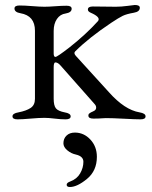

<svg xmlns="http://www.w3.org/2000/svg" viewBox="-20 -475 608 769"><path d="M260 274Q247 274 247 265Q247 257 261 252Q288 242 301 219.5Q314 197 314 173Q314 151 284 144Q265 140 249.5 127Q234 114 234 99Q234 80 246.5 68Q259 56 280 56Q316 56 342 84Q368 112 368 153Q368 209 328.5 241.5Q289 274 260 274ZM539 -25Q563 -21 563 -9Q563 3 543 3Q523 3 476.5 0.5Q430 -2 404 -2Q396 -2 386 -1Q376 0 354 0Q334 0 334 -12Q334 -14 334.5 -16Q335 -18 336 -19Q337 -20 338.5 -21Q340 -22 342 -23.5Q344 -25 345.5 -25.5Q347 -26 350 -27.5Q353 -29 355 -30Q364 -34 365 -42Q366 -50 360 -57L223 -212Q212 -225 202 -225Q195 -225 195 -206V-80Q195 -52 204 -41Q213 -30 239 -25Q263 -21 263 -9Q263 3 243 3Q223 3 198.5 0Q174 -3 158 -3Q137 -3 103 0Q69 3 50 3Q30 3 30 -9Q30 -21 54 -25Q85 -31 102.5 -42.5Q120 -54 120 -79V-352Q120 -412 62 -422Q38 -426 38 -441Q38 -453 58 -453Q78 -453 109 -450.5Q140 -448 158 -448Q175 -448 201 -450Q227 -452 247 -452Q267 -452 267 -440Q267 -425 243 -421Q221 -418 208 -399Q195 -380 195 -351V-261Q195 -247 202 -247Q209 -247 258 -285Q324 -337 372 -390Q384 -404 352 -420Q350 -421 345.5 -423Q341 -425 339.5 -426Q338 -427 336 -428.5Q334 -430 333 -432Q332 -434 332 -437Q332 -449 352 -449Q372 -449 399 -448.5Q426 -448 444 -448Q465 -448 491.5 -451.5Q518 -455 520 -455Q540 -455 540 -444Q540 -428 516 -424Q487 -419 471.5 -411.5Q456 -404 426 -384Q336 -324 281 -269Q274 -262 284 -251L416 -106Q479 -35 539 -25Z"/></svg>

Font: EB Garamond SC 12
Style: Regular
Weight: 400
Version: Version 0.016 ; ttfautohint (v0.97) -l 8 -r 50 -G 200 -x 0 -